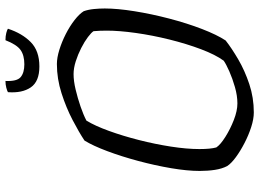

<svg xmlns="http://www.w3.org/2000/svg" viewBox="-143 -805 948 702"><g transform="rotate(-90 331.0 -454.0)"><path d="M271 0Q247 0 217.5 -9.5Q188 -19 159 -34Q130 -49 107.5 -65.5Q85 -82 75 -97Q65 -116 61 -142Q57 -168 57 -198Q57 -243 67 -302Q77 -361 93.5 -422.5Q110 -484 129.5 -536Q149 -588 168 -619Q198 -639 243 -662.5Q288 -686 341 -703Q394 -720 448 -720Q471 -720 500 -711Q529 -702 557.5 -687.5Q586 -673 608.5 -655.5Q631 -638 641 -622Q647 -605 649 -584.5Q651 -564 651 -545Q651 -499 641 -436.5Q631 -374 614 -309Q597 -244 576 -189.5Q555 -135 534 -103Q506 -81 465 -57Q424 -33 374.5 -16.5Q325 0 271 0ZM304 -60Q332 -60 363.5 -69Q395 -78 421 -89.5Q447 -101 460 -110Q482 -140 502 -193Q522 -246 537.5 -308.5Q553 -371 561.5 -431.5Q570 -492 570 -538Q570 -551 569.5 -563Q569 -575 568 -586Q563 -594 546.5 -606.5Q530 -619 506.5 -631Q483 -643 458 -651Q433 -659 411 -659Q386 -659 354.5 -651.5Q323 -644 292.5 -633.5Q262 -623 241 -612Q222 -581 203.5 -530Q185 -479 170 -420Q155 -361 146 -303Q137 -245 137 -199Q137 -158 143 -137Q153 -122 181.5 -104Q210 -86 243.5 -73Q277 -60 304 -60ZM439 -784Q384 -784 362.5 -815.5Q341 -847 345 -899Q350 -902 361.5 -905Q373 -908 386 -908Q384 -866 400 -852.5Q416 -839 447 -839Q480 -839 499.5 -853Q519 -867 535 -908Q550 -908 561.5 -905Q573 -902 577 -899Q560 -847 528 -815.5Q496 -784 439 -784Z"/></g></svg>

Font: Texturina Extralight
Style: Italic
Weight: 200
Italic angle: -11°
Designer: Guillermo Torres Carreño
Foundry: Omnibus-Type
Version: Version 1.002; ttfautohint (v1.8.3)